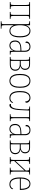

<svg xmlns="http://www.w3.org/2000/svg" viewBox="2108 -2694 826 5081"><g transform="rotate(90 2520.5 -153.0)"><path d="M35 0V-20H52Q78 -20 90.5 -25.5Q103 -31 107 -48Q111 -65 111 -102V-434Q111 -471 107 -488Q103 -505 90.5 -510.5Q78 -516 52 -516H35V-536H478V-516H461Q435 -516 422 -510.5Q409 -505 405 -488Q401 -471 401 -434V-102Q401 -65 405 -48Q409 -31 422 -25.5Q435 -20 461 -20H478V0H296V-20H314Q340 -20 352.5 -25.5Q365 -31 369 -48Q373 -65 373 -102V-511H139V-102Q139 -65 143 -48Q147 -31 160 -25.5Q173 -20 199 -20H217V0Z M543 240V220H559Q586 220 599 214.5Q612 209 615.5 192Q619 175 619 138V-434Q619 -471 615 -488Q611 -505 598.5 -510.5Q586 -516 560 -516H543V-536H648V-434H650Q669 -485 705 -515.5Q741 -546 799 -546Q875 -546 921.5 -481Q968 -416 968 -268Q968 -123 921.5 -56.5Q875 10 799 10Q742 10 706 -19Q670 -48 650 -96H647V138Q647 175 650.5 192Q654 209 667 214.5Q680 220 708 220H739V240ZM793 -15Q871 -15 904.5 -79.5Q938 -144 938 -268Q938 -391 902.5 -456Q867 -521 793 -521Q720 -521 683.5 -454.5Q647 -388 647 -268Q647 -149 684 -82Q721 -15 793 -15Z M1183 10Q1149 10 1118.5 -5Q1088 -20 1069.5 -53Q1051 -86 1051 -140Q1051 -222 1103.5 -261Q1156 -300 1257 -304L1322 -307V-402Q1322 -450 1296.5 -485.5Q1271 -521 1214 -521Q1111 -521 1111 -414Q1078 -414 1078 -446Q1078 -471 1094.5 -494Q1111 -517 1141.5 -531.5Q1172 -546 1214 -546Q1280 -546 1315 -509Q1350 -472 1350 -407V-102Q1350 -65 1354 -48Q1358 -31 1370.5 -25.5Q1383 -20 1408 -20H1424V0H1323V-90H1321Q1313 -69 1296.5 -46Q1280 -23 1252.5 -6.5Q1225 10 1183 10ZM1184 -15Q1228 -15 1259 -40Q1290 -65 1306 -102Q1322 -139 1322 -173V-282L1254 -279Q1161 -276 1121 -240.5Q1081 -205 1081 -140Q1081 -84 1108 -49.5Q1135 -15 1184 -15Z M1487 0V-20H1503Q1530 -20 1543 -25.5Q1556 -31 1559.5 -48Q1563 -65 1563 -102V-434Q1563 -471 1559 -488Q1555 -505 1542.5 -510.5Q1530 -516 1504 -516H1487V-536H1674Q1755 -536 1792 -499.5Q1829 -463 1829 -404Q1829 -363 1812.5 -337Q1796 -311 1773.5 -297.5Q1751 -284 1731 -280V-279Q1758 -276 1786 -262Q1814 -248 1833 -219.5Q1852 -191 1852 -145Q1852 -77 1808 -38.5Q1764 0 1679 0ZM1591 -289H1671Q1727 -289 1763 -318Q1799 -347 1799 -404Q1799 -456 1769.5 -483.5Q1740 -511 1671 -511H1591ZM1591 -25H1676Q1752 -25 1787 -56.5Q1822 -88 1822 -145Q1822 -202 1786 -233Q1750 -264 1675 -264H1591Z M2120 10Q2068 10 2026.5 -16.5Q1985 -43 1960.5 -104Q1936 -165 1936 -269Q1936 -373 1960.5 -433.5Q1985 -494 2026.5 -520Q2068 -546 2120 -546Q2171 -546 2212.5 -520Q2254 -494 2278.5 -433.5Q2303 -373 2303 -269Q2303 -165 2278.5 -104Q2254 -43 2212.5 -16.5Q2171 10 2120 10ZM2120 -15Q2188 -15 2230.5 -73.5Q2273 -132 2273 -269Q2273 -360 2253 -415.5Q2233 -471 2198.5 -496Q2164 -521 2120 -521Q2074 -521 2039.5 -496Q2005 -471 1985.5 -415.5Q1966 -360 1966 -269Q1966 -178 1986 -122Q2006 -66 2040.5 -40.5Q2075 -15 2120 -15Z M2573 10Q2482 10 2435.5 -58Q2389 -126 2389 -269Q2389 -376 2414 -436Q2439 -496 2479 -521Q2519 -546 2565 -546Q2626 -546 2662 -514Q2698 -482 2698 -441Q2698 -410 2664 -408Q2664 -435 2654.5 -461Q2645 -487 2623 -504Q2601 -521 2565 -521Q2524 -521 2491 -497Q2458 -473 2438.5 -418Q2419 -363 2419 -269Q2419 -15 2577 -15Q2617 -15 2646.5 -35Q2676 -55 2687 -89Q2700 -85 2700 -72Q2700 -56 2686 -37Q2672 -18 2643.5 -4Q2615 10 2573 10Z M2765 10Q2731 10 2731 -17Q2731 -22 2731.5 -25.5Q2732 -29 2733 -32Q2745 -29 2756 -29Q2806 -29 2833.5 -89Q2861 -149 2868 -275Q2870 -306 2872 -343Q2874 -380 2875 -412Q2876 -444 2876 -461Q2876 -493 2864.5 -504.5Q2853 -516 2823 -516H2799V-536H3185V-516H3167Q3141 -516 3128.5 -510.5Q3116 -505 3112 -488Q3108 -471 3108 -434V-102Q3108 -65 3112 -48Q3116 -31 3128.5 -25.5Q3141 -20 3167 -20H3185V0H3002V-20H3020Q3046 -20 3059 -25.5Q3072 -31 3076 -48Q3080 -65 3080 -102V-511H2905L2893 -273Q2886 -121 2851 -55.5Q2816 10 2765 10Z M3391 10Q3357 10 3326.5 -5Q3296 -20 3277.5 -53Q3259 -86 3259 -140Q3259 -222 3311.5 -261Q3364 -300 3465 -304L3530 -307V-402Q3530 -450 3504.5 -485.5Q3479 -521 3422 -521Q3319 -521 3319 -414Q3286 -414 3286 -446Q3286 -471 3302.5 -494Q3319 -517 3349.5 -531.5Q3380 -546 3422 -546Q3488 -546 3523 -509Q3558 -472 3558 -407V-102Q3558 -65 3562 -48Q3566 -31 3578.5 -25.5Q3591 -20 3616 -20H3632V0H3531V-90H3529Q3521 -69 3504.5 -46Q3488 -23 3460.5 -6.5Q3433 10 3391 10ZM3392 -15Q3436 -15 3467 -40Q3498 -65 3514 -102Q3530 -139 3530 -173V-282L3462 -279Q3369 -276 3329 -240.5Q3289 -205 3289 -140Q3289 -84 3316 -49.5Q3343 -15 3392 -15Z M3695 0V-20H3711Q3738 -20 3751 -25.5Q3764 -31 3767.5 -48Q3771 -65 3771 -102V-434Q3771 -471 3767 -488Q3763 -505 3750.5 -510.5Q3738 -516 3712 -516H3695V-536H3882Q3963 -536 4000 -499.5Q4037 -463 4037 -404Q4037 -363 4020.5 -337Q4004 -311 3981.5 -297.5Q3959 -284 3939 -280V-279Q3966 -276 3994 -262Q4022 -248 4041 -219.5Q4060 -191 4060 -145Q4060 -77 4016 -38.5Q3972 0 3887 0ZM3799 -289H3879Q3935 -289 3971 -318Q4007 -347 4007 -404Q4007 -456 3977.5 -483.5Q3948 -511 3879 -511H3799ZM3799 -25H3884Q3960 -25 3995 -56.5Q4030 -88 4030 -145Q4030 -202 3994 -233Q3958 -264 3883 -264H3799Z M4136 0V-20H4153Q4179 -20 4191.5 -25.5Q4204 -31 4208 -48Q4212 -65 4212 -102V-434Q4212 -471 4208 -488Q4204 -505 4191.5 -510.5Q4179 -516 4153 -516H4136V-536H4318V-516H4300Q4274 -516 4261 -510.5Q4248 -505 4244 -488Q4240 -471 4240 -434V-151L4493 -423V-434Q4493 -471 4489 -488Q4485 -505 4472 -510.5Q4459 -516 4433 -516H4416V-536H4598V-516H4581Q4554 -516 4541.5 -510.5Q4529 -505 4525 -488Q4521 -471 4521 -434V-102Q4521 -65 4525 -48Q4529 -31 4541.5 -25.5Q4554 -20 4581 -20H4598V0H4416V-20H4433Q4459 -20 4472 -25.5Q4485 -31 4489 -48Q4493 -65 4493 -102V-389L4240 -117V-102Q4240 -65 4244 -48Q4248 -31 4260.5 -25.5Q4273 -20 4300 -20H4318V0Z M4857 10Q4675 10 4675 -269Q4675 -374 4699.5 -434.5Q4724 -495 4762 -520.5Q4800 -546 4842 -546Q4890 -546 4927 -521Q4964 -496 4985 -438Q5006 -380 5006 -281V-266H4705Q4706 -143 4743.5 -79Q4781 -15 4862 -15Q4899 -15 4930 -35Q4961 -55 4973 -89Q4986 -85 4986 -72Q4986 -56 4970.5 -36.5Q4955 -17 4926.5 -3.5Q4898 10 4857 10ZM4976 -291Q4974 -416 4937.5 -468.5Q4901 -521 4842 -521Q4806 -521 4776 -498.5Q4746 -476 4727 -425.5Q4708 -375 4705 -291Z"/></g></svg>

Font: Noto Serif Condensed Thin
Style: Regular
Weight: 100
Width: 3
Designer: Monotype Design Team
Foundry: Monotype Imaging Inc.
Version: Version 2.013; ttfautohint (v1.8.4.7-5d5b)